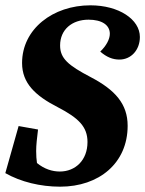

<svg xmlns="http://www.w3.org/2000/svg" viewBox="-22 -695 546 722"><path d="M204 7C351 7 458 -82 458 -222C458 -304 411 -357 319 -405C235 -449 204 -475 204 -524C204 -584 249 -621 311 -621C361 -621 391 -601 391 -568C391 -547 377 -522 355 -501C379 -480 402 -471 427 -471C471 -471 504 -507 504 -556C504 -622 425 -675 318 -675C177 -675 61 -586 61 -458C61 -382 111 -335 195 -292C274 -251 307 -218 307 -161C307 -92 261 -50 203 -50C175 -50 145 -59 117 -82C115 -96 114 -110 114 -127C114 -150 117 -175 121 -208L48 -221L-2 -44C56 -11 130 7 204 7Z"/></svg>

Font: Caladea
Style: Bold Italic
Weight: 700
Italic angle: -9°
Designer: Carolina Giovagnoli and Andres Torresi
Foundry: Carolina Giovagnoli & Andres Torresi
Version: Version 1.001;hotconv 1.0.109;makeotfexe 2.5.65596